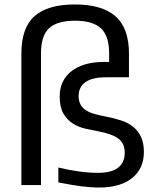

<svg xmlns="http://www.w3.org/2000/svg" viewBox="-20 -831 697 862"><path d="M76 -590Q76 -707 135.5 -759Q195 -811 316 -811Q438 -811 498.5 -758Q559 -705 559 -590V-484H455Q395 -484 364 -462.5Q333 -441 333 -400Q333 -376 342.5 -360Q352 -344 369 -334Q386 -324 409 -318Q432 -312 459 -307Q494 -300 524.5 -290Q555 -280 577.5 -262Q600 -244 613 -216.5Q626 -189 626 -149Q626 -74 573 -31.5Q520 11 424 11Q388 11 345.5 5.5Q303 0 242 -12V-79Q341 -55 420 -55Q480 -55 510 -78Q540 -101 540 -145Q540 -168 532 -184Q524 -200 509 -210.5Q494 -221 473.5 -228Q453 -235 428 -240Q397 -246 365 -253Q333 -260 307 -276.5Q281 -293 264.5 -321.5Q248 -350 248 -398Q248 -470 301 -511.5Q354 -553 448 -553H470V-590Q470 -670 433 -704Q396 -738 317 -738Q237 -738 200.5 -704.5Q164 -671 164 -590V0H76Z"/></svg>

Font: Encode Sans Normal
Style: Regular
Weight: 400
Designer: Pablo Impallari, Andres Torresi
Foundry: Pablo Impallari, Andres Torresi
Version: Version 1.000; ttfautohint (v1.00) -l 8 -r 50 -G 200 -x 14 -